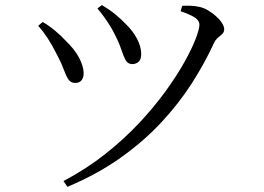

<svg xmlns="http://www.w3.org/2000/svg" viewBox="-20 -706 1040 755"><path d="M363.1 -672.7 380.6 -686.1Q409.2 -669.2 432.1 -650.7Q454.9 -632.2 476 -610.1Q502.3 -584.5 518.8 -553.7Q535.3 -522.9 535.3 -492.4Q535.3 -472.9 525.2 -463.4Q515.1 -453.9 500 -453.9Q483 -453.9 474.3 -469.2Q465.7 -484.6 457.1 -510.9Q448.5 -537.3 432.3 -568.6Q423.7 -586.8 412.8 -604.2Q401.9 -621.6 389.6 -638.9Q377.2 -656.1 363.1 -672.7ZM245.2 28.7 229.6 5.9Q318.9 -41.2 393.2 -99.8Q467.5 -158.5 526.8 -221.9Q586.2 -285.3 630.9 -347Q675.6 -408.6 705.3 -462Q735 -515.3 749.6 -553.7Q764.2 -592.2 764.2 -608.9Q764.2 -624 748.1 -635.6Q732.1 -647.3 690 -661.9L696.8 -683.2Q710.2 -683.9 728.2 -683.4Q746.1 -683 763.4 -679Q780.1 -675.9 797.2 -665.8Q814.2 -655.8 828.8 -642.8Q843.5 -629.9 852.5 -616.1Q861.6 -602.3 861.6 -591.5Q861.6 -579.7 854.3 -572.7Q846.9 -565.7 837.1 -557.8Q827.2 -549.9 820 -533.9Q784.7 -457.1 734.2 -378.2Q683.7 -299.3 614.1 -224.5Q544.5 -149.7 453.3 -85.1Q362.1 -20.5 245.2 28.7ZM130.3 -604.6 147.9 -619.6Q173.1 -605.2 197.6 -584.4Q222 -563.7 238.4 -545.8Q273.7 -511.8 290.9 -479.2Q308.1 -446.5 308.9 -419.8Q309.7 -403.2 301.5 -391.5Q293.3 -379.8 275.8 -379.8Q257.6 -379.8 248.3 -394.7Q238.9 -409.5 229.3 -436Q219.7 -462.5 200.5 -497.7Q185.1 -528.6 167.5 -555.5Q149.9 -582.4 130.3 -604.6Z"/></svg>

Font: Noto Serif KR
Style: Regular
Weight: 200
Designer: Ryoko NISHIZUKA 西塚涼子 (kana & ideographs); Frank Grießhammer (Latin, Greek & Cyrillic); Wenlong ZHANG 张文龙 (bopomofo); San
Foundry: Adobe
Version: Version 2.001;hotconv 1.1.0;makeotfexe 2.6.0